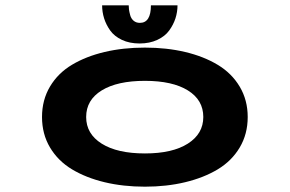

<svg xmlns="http://www.w3.org/2000/svg" viewBox="-20 -691 1090 722"><path d="M647.5 -671Q647.5 -646 639.8 -622Q632 -598 616.2 -576.2Q600.5 -554.5 571.5 -541Q542.5 -527.5 505 -527.5Q467 -527.5 438.5 -541Q410 -554.5 394.5 -576.2Q379 -598 371.5 -622Q364 -646 364 -671H464Q464 -663 465 -655.2Q466 -647.5 469.5 -634.2Q473 -621 482.5 -613Q492 -605 506 -605Q547.5 -605 547.5 -671ZM525 11Q443 11 373.2 -5.8Q303.5 -22.5 250.8 -54.2Q198 -86 168 -136.5Q138 -187 138 -251Q138 -315 168 -365.5Q198 -416 250.8 -447.5Q303.5 -479 373.2 -495.5Q443 -512 525 -512Q606.5 -512 676.2 -495.5Q746 -479 798.8 -447.2Q851.5 -415.5 881.5 -365Q911.5 -314.5 911.5 -251Q911.5 -187 881.5 -136.5Q851.5 -86 798.8 -54.2Q746 -22.5 676.2 -5.8Q606.5 11 525 11ZM525 -114Q628.5 -114 686.5 -151Q744.5 -188 744.5 -251Q744.5 -315 686.5 -351Q628.5 -387 525 -387Q421 -387 362.5 -351Q304 -315 304 -251Q304 -187.5 362.5 -150.8Q421 -114 525 -114Z"/></svg>

Font: League Mono Extended SemiBold
Style: Regular
Weight: 600
Width: 9
Designer: Tyler Finck
Foundry: The League of Moveable Type / Tyler Finck
Version: Version 2.210